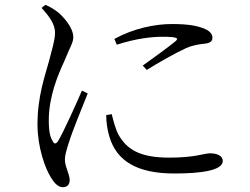

<svg xmlns="http://www.w3.org/2000/svg" viewBox="-20 -753 1040 799"><path d="M456 -591C536 -635 625 -653 695 -653C764 -653 802 -646 834 -632C855 -623 864 -609 864 -597C864 -584 858 -575 837 -572C813 -569 788 -567 755 -553C711 -533 640 -493 591 -462L574 -480C619 -512 690 -564 711 -582C723 -593 722 -600 656 -600C615 -600 550 -594 466 -567ZM445 -278C451 -254 460 -216 474 -191C508 -132 561 -97 684 -97C792 -97 830 -115 854 -115C881 -115 907 -106 907 -83C907 -43 814 -31 706 -31C550 -31 465 -83 435 -185C426 -215 422 -247 422 -274ZM153 -720C186 -684 210 -651 209 -615C208 -582 196 -547 184 -499C168 -439 136 -354 136 -235C136 -142 167 -52 194 -11C207 10 223 26 241 26C260 26 270 15 270 -4C270 -28 250 -60 250 -89C250 -107 257 -130 267 -161C278 -199 324 -312 345 -364L321 -376C299 -325 243 -200 221 -165C212 -152 205 -154 199 -166C191 -179 183 -199 183 -252C183 -351 221 -441 247 -497C271 -557 285 -575 285 -598C285 -640 241 -686 220 -703C203 -716 189 -724 169 -733Z"/></svg>

Font: Harano Aji Mincho TW
Style: Regular
Weight: 400
Foundry: Masamichi Hosoda
Version: HaranoAjiMinchoTW-Regular version 20230610;ttx 4.39.4